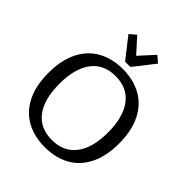

<svg xmlns="http://www.w3.org/2000/svg" viewBox="-253 -1085 1252 1252"><g transform="rotate(45 372.5 -459.5)"><path d="M237 -895 281 -932 373 -830 466 -932 510 -895 398 -752H349ZM47 -347Q47 -466 88.5 -547Q130 -628 203.5 -668Q277 -708 373 -708Q469 -708 542.5 -668Q616 -628 657.5 -547Q699 -466 699 -347Q699 -228 657.5 -147Q616 -66 542.5 -26.5Q469 13 373 13Q277 13 203.5 -26.5Q130 -66 88.5 -147Q47 -228 47 -347ZM597 -347Q597 -488 539 -565Q481 -642 372 -642Q263 -642 205.5 -565Q148 -488 148 -347Q148 -205 205.5 -129Q263 -53 372 -53Q481 -53 539 -129Q597 -205 597 -347Z"/></g></svg>

Font: Maitree Medium
Style: Regular
Weight: 500
Designer: CadsonDemak Team
Foundry: CadsonDemak
Version: Version 1.000